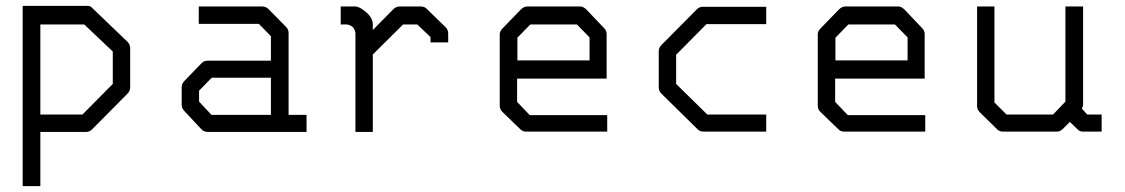

<svg xmlns="http://www.w3.org/2000/svg" viewBox="-20 -498 3820 652"><path d="M57 -478H277Q286 -478 290 -474L413 -356Q422 -347 422 -335V-201Q422 -189 413 -180L293 -59Q284 -50 273 -50H117V134H57ZM117 -415V-109H260L363 -213V-323L266 -415Z M900 -108V-234H699L656 -190V-153L698 -108ZM960 -108H1021V-50H685Q673 -50 664 -59L606 -121Q597 -130 597 -142V-202Q597 -214 606 -223L665 -284Q673 -292 686 -292H900V-375L859 -417H655V-476H871Q883 -476 892 -467L951 -407Q960 -398 960 -387Z M1246 -313V-50H1187V-384Q1187 -395.5 1178 -406Q1167.5 -415 1155 -415H1137V-476H1186Q1201 -476 1223.5 -456.5Q1246 -437 1246 -415V-396L1315 -466Q1325 -476 1336 -476H1409Q1422.5 -476 1430 -467L1493 -406Q1502 -397 1502 -384V-354H1442V-372L1397 -415H1349Z M1736 -231V-152L1779 -107H2042V-51H1767Q1755 -51 1747 -59L1685 -119Q1677 -127 1677 -140V-382Q1677 -392 1687 -402L1748 -465Q1759 -476 1770 -476H1951Q1961 -476 1972 -465L2031 -403Q2040 -394 2040 -383V-231ZM1737 -293H1982V-371L1939 -415H1781L1737 -370Z M2582 -475V-416H2379L2276 -312V-213L2382 -109H2582V-51H2370Q2357 -51 2349 -59L2226 -180Q2217 -189 2217 -201V-324Q2217 -336 2226 -345L2346 -466Q2355 -475 2366 -475Z M2816 -231V-152L2859 -107H3122V-51H2847Q2835 -51 2827 -59L2765 -119Q2757 -127 2757 -140V-382Q2757 -392 2767 -402L2828 -465Q2839 -476 2850 -476H3031Q3041 -476 3052 -465L3111 -403Q3120 -394 3120 -383V-231ZM2817 -293H3062V-371L3019 -415H2861L2817 -370Z M3613 -84 3589 -60Q3580 -51 3568 -51H3386Q3374 -51 3366 -59L3307 -117Q3298 -126 3298 -138V-476H3357V-150L3398 -109H3556L3598 -153V-476H3658V-141Q3658 -139 3654 -129L3672 -109H3721V-51H3660Q3645 -51 3639 -59Z"/></svg>

Font: 3270 Nerd Font Mono
Style: Regular
Weight: 400
Monospace: yes
Version: Version 3.0.1;Nerd Fonts 3.0.0